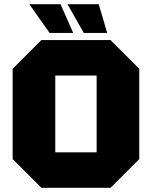

<svg xmlns="http://www.w3.org/2000/svg" viewBox="-20 -890 720 910"><path d="M40 -136V-564L176 -700H504L640 -564V-136L504 0H176ZM242 -532V-168H438V-532ZM448 -870 488 -734H377L300 -870ZM267 -870 327 -734H215L119 -870Z"/></svg>

Font: Tektur ExtraBold
Style: Regular
Weight: 800
Designer: Adam Jagosz
Foundry: Adam Jagosz
Version: Version 1.005;gftools[0.9.30]